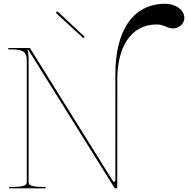

<svg xmlns="http://www.w3.org/2000/svg" viewBox="-20 -1020 1018 1040"><path d="M439 -820 295 -955.5C292 -958.5 288 -957 286.5 -955.5C285 -954 282.5 -950 285.5 -947L432 -813ZM25 -760V-752.5H31C91 -752.5 125 -748 125 -695V-35C125 -20.5 118.5 -7.5 50 -7.5H30V0H227.5V-7.5H210C141.5 -7.5 135 -20.5 135 -35V-694.5C135 -722.5 133.5 -732 129 -750H133.5L600 -2.5C601 -0.5 603 0 604.5 0H615L615.5 -591.5C615.5 -756.5 683 -887.5 829 -887.5C869.5 -887.5 885.5 -866 916.5 -866C950.5 -866 978.5 -891.5 978.5 -923C978.5 -965 932.5 -999.5 875.5 -999.5C695 -999.5 605 -847 605 -620V-48C605 -39.5 602.5 -35 599 -35C596 -35 592 -38 588.5 -44L143.5 -757.5C143 -758.5 141.5 -760 139.5 -760Z"/></svg>

Font: ZnikomitNo24
Style: Regular
Weight: 500
Designer: gluk
Foundry: gluk
Version: Version 0.55